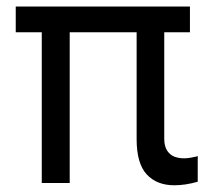

<svg xmlns="http://www.w3.org/2000/svg" viewBox="-20 -550 641 577"><path d="M550.8 -453.1H27.3V-530.3H550.8ZM189.5 0H105.5V-530.3H189.5ZM473.6 -530.3V-132.8Q473.6 -110.4 482.4 -97.2Q491.2 -84 504.4 -79.1Q517.6 -74.2 533.2 -74.2Q543 -74.2 553.7 -76.2Q564.5 -78.1 572.3 -80.1Q572.3 -81.1 573.2 -81.1Q574.2 -81.1 574.2 -81.1V-3.9Q537.1 6.8 503.9 6.8Q451.2 6.8 420.9 -25.9Q390.6 -58.6 390.6 -131.8V-530.3Z"/></svg>

Font: Pretendard GOV Variable
Style: Regular
Weight: 400
Designer: Base glyphs from Inter by Rasmus Andersson; Hangul glyphs from Noto Sans CJK(Source Han Sans) by Jang Soo-young and Kang
Foundry: Kil Hyung-jin
Version: Version 1.307;Glyphs 3.2 (3192)